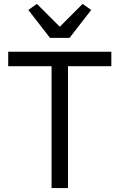

<svg xmlns="http://www.w3.org/2000/svg" viewBox="-20 -963 612 983"><path d="M336 -769 447 -912 403 -943 286 -826 169 -943 125 -912 236 -769ZM550 -624V-698H22V-624H244V0H328V-624Z"/></svg>

Font: LVC Sans
Style: Regular
Weight: 400
Designer: Mike Abbink, Paul van der Laan, Pieter van Rosmalen
Foundry: Bold Monday
Version: Version 3.0